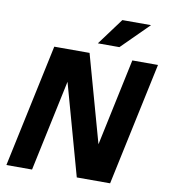

<svg xmlns="http://www.w3.org/2000/svg" viewBox="-96 -981 932 1061"><g transform="rotate(10 370.5 -450.0)"><path d="M12 0 159 -690H357L505 -159L484 -158L597 -690H741L594 0H407L253 -554L274 -555L156 0ZM393 -750 504 -900H665L514 -750Z"/></g></svg>

Font: Radio Canada
Style: Italic
Weight: 400
Italic angle: -12°
Designer: Charles Daoud, Etienne Aubert Bonn, Alexandre Saumier Demers, Jacques Le Bailly
Foundry: Radio-Canada
Version: Version 2.104;gftools[0.9.28.dev5+ged2979d]